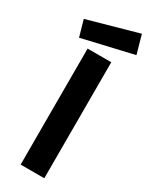

<svg xmlns="http://www.w3.org/2000/svg" viewBox="-266 -1043 865 1094"><g transform="rotate(30 166.5 -495.5)"><path d="M88.9 -763.2H244.6V0H88.9ZM-14.6 -898.9 314.5 -991.2 348.6 -870.1 15.6 -792.5Z"/></g></svg>

Font: Krona One
Style: Regular
Weight: 400
Version: Version 1.003